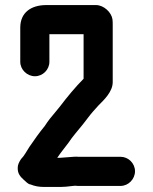

<svg xmlns="http://www.w3.org/2000/svg" viewBox="-20 -714 603 758"><path d="M175 -470V-579H310V-403C278 -371 245 -331 217 -294L199 -272C185 -256 169 -236 157 -217C135 -190 115 -162 96 -134C84 -116 77 -100 63 -86C55 -74 50 -63 50 -52C49 -28 61 -16 74 -4C82 3 92 14 100 14C117 21 134 24 152 24H208C219 24 230 24 241 23L268 20C274 19 280 19 286 20H456C487 20 513 -7 513 -38C513 -69 487 -95 456 -95H290C279 -96 268 -95 257 -94L230 -92C222 -91 215 -91 208 -91H206C220 -112 235 -130 250 -150C267 -176 289 -200 308 -224L328 -250C339 -265 357 -285 369 -298C391 -320 425 -352 425 -390V-614C425 -623 425 -631 424 -638C420 -665 390 -694 359 -694H163C102 -694 60 -664 60 -605V-470C60 -439 87 -413 118 -413C149 -413 175 -439 175 -470Z"/></svg>

Font: Electronic
Style: UltHv
Weight: 900
Version: Version 1.011